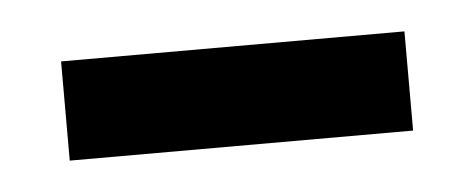

<svg xmlns="http://www.w3.org/2000/svg" viewBox="-24 -345 359 145"><g transform="rotate(-5 155.0 -272.5)"><path d="M24.9 -234.9H285.2V-310.1H24.9Z"/></g></svg>

Font: The Erased English
Style: Regular
Weight: 400
Designer: Monotype Design team + ligartures altered by 180 Amsterdam
Foundry: Monotype Imaging Inc.
Version: Version 1.030;Glyphs 3.1.2 (3151)